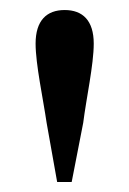

<svg xmlns="http://www.w3.org/2000/svg" viewBox="-20 -834 258 383"><path d="M109 -814C73 -814 51 -793 51 -747C51 -706 66 -637 73 -589L94 -471H123L146 -589C152 -637 167 -705 167 -747C167 -793 145 -814 109 -814Z"/></svg>

Font: Noto Serif CJK KR SemiBold
Style: Regular
Weight: 600
Designer: Ryoko NISHIZUKA 西塚涼子 (kana & ideographs); Frank Grießhammer (Latin, Greek & Cyrillic); Wenlong ZHANG 张文龙 (bopomofo); San
Foundry: Adobe
Version: Version 2.001;hotconv 1.1.0;makeotfexe 2.6.0